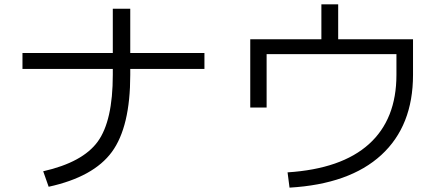

<svg xmlns="http://www.w3.org/2000/svg" viewBox="-20 -823 2040 880"><path d="M83 -580H497V-783H577V-580H917V-507H577V-480Q577 -242 493 -127Q409 -12 203 33L178 -38Q359 -79 428 -174Q497 -269 497 -480V-507H83Z M1127 -643H1453V-803H1530V-643H1873V-480Q1873 -246 1727.5 -112.5Q1582 21 1307 37L1298 -33Q1545 -49 1671 -162.5Q1797 -276 1797 -480V-575H1202V-330H1127Z"/></svg>

Font: M PLUS 1p
Style: Regular
Weight: 400
Version: Version 1.062